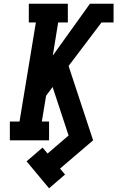

<svg xmlns="http://www.w3.org/2000/svg" viewBox="-20 -755 640 1033"><path d="M244 258 123 113 209 39 236 71 349 -26 264 -284 263 -287 228 -240 205 -101H244V0H33V-101H85L173 -634H135V-735H345V-634H293L264 -456L464 -735H591V-634H526L349 -400L481 0L303 152L330 184Z"/></svg>

Font: Iosevka Slab Extended
Style: Bold Italic
Weight: 700
Width: 7
Italic angle: -9°
Monospace: yes
Designer: Belleve Invis
Foundry: Belleve Invis
Version: Version 11.1.0; ttfautohint (v1.8.3)